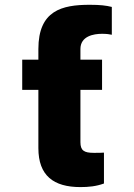

<svg xmlns="http://www.w3.org/2000/svg" viewBox="-20 -759 552 789"><path d="M399.4 -513.7H310.5V-557.6C310.5 -610.4 364.3 -620.1 399.4 -620.1C417 -620.1 431.6 -618.2 439.5 -616.2V-730.5C416 -736.3 392.6 -739.3 348.6 -739.3C234.4 -739.3 137.7 -715.8 137.7 -557.6V-513.7H71.3V-389.6H137.7V-150.4C137.7 -37.1 200.2 9.8 310.5 9.8C343.8 9.8 375 6.8 407.2 -4.9V-131.8C394.5 -130.9 384.8 -130.9 365.2 -130.9C325.2 -130.9 310.5 -140.6 310.5 -174.8V-389.6H399.4Z"/></svg>

Font: Pretendard Black
Style: Regular
Weight: 900
Designer: Base glyphs from Inter by Rasmus Andersson; Hangeul glyphs from Noto Sans CJK(Source Han Sans) by Jang Soo-young and Kan
Foundry: Kil Hyung-jin
Version: Version 1.309;Glyphs 3.2 (3225)